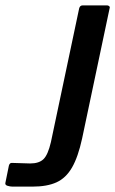

<svg xmlns="http://www.w3.org/2000/svg" viewBox="-63 -693 428 713"><path d="M242 -179Q227 -110 204.5 -71Q182 -32 147 -16Q112 0 58 0H-17Q-25 0 -35 -3Q-45 -6 -43 -14L-30 -78Q-27 -89 -18 -88Q-5 -88 15.5 -87Q36 -86 49 -86Q82 -86 98.5 -102Q115 -118 126 -165L231 -662Q234 -673 244 -673H335Q339 -673 342.5 -670Q346 -667 344 -662Z"/></svg>

Font: Glory Thin SemiBold
Style: Italic
Weight: 600
Italic angle: -12°
Version: Version 1.011